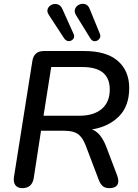

<svg xmlns="http://www.w3.org/2000/svg" viewBox="-20 -970 717 997"><path d="M95 7Q71 7 59.5 -9Q48 -25 53 -54L148 -653Q156 -705 208 -705H418Q533 -705 592 -653.5Q651 -602 651 -513Q651 -419 597.5 -365.5Q544 -312 458 -298Q483 -288 500.5 -265.5Q518 -243 531 -210L588 -60Q600 -28 589.5 -10.5Q579 7 547 7Q526 7 513.5 -3.5Q501 -14 492 -38L424 -217Q408 -258 384 -274.5Q360 -291 315 -291H193L155 -44Q146 7 95 7ZM206 -369H392Q467 -369 508.5 -404.5Q550 -440 550 -505Q550 -563 515 -592.5Q480 -622 405 -622H246ZM449 -771 375 -891Q364 -909 370 -924Q376 -939 391 -946Q406 -953 422 -948.5Q438 -944 446 -923L498 -796Q505 -780 496 -768.5Q487 -757 473 -756Q459 -755 449 -771ZM313 -771 234 -892Q222 -910 228 -924.5Q234 -939 248.5 -945.5Q263 -952 279 -947.5Q295 -943 304 -923L362 -794Q369 -779 360.5 -768Q352 -757 338 -756.5Q324 -756 313 -771Z"/></svg>

Font: Nunito SemiBold
Style: Italic
Weight: 600
Italic angle: -9°
Designer: Vernon Adams
Foundry: Vernon Adams
Version: Version 3.601; ttfautohint (v1.8.2.53-6de2)